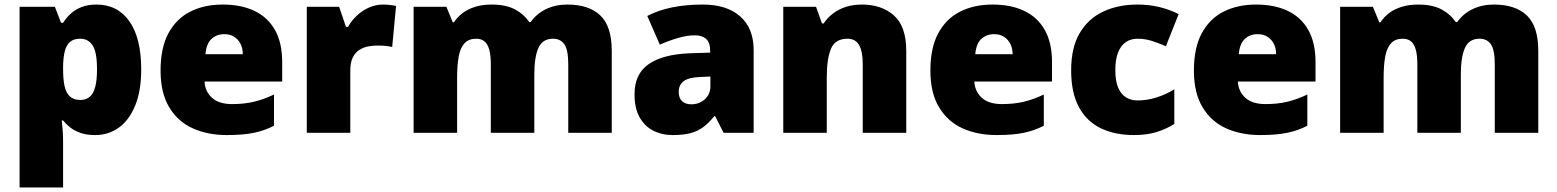

<svg xmlns="http://www.w3.org/2000/svg" viewBox="-20 -583 6838 843"><path d="M404 -563Q496 -563 548 -489.5Q600 -416 600 -278Q600 -184 573.5 -119.5Q547 -55 501.5 -22.5Q456 10 398 10Q359 10 332 0Q305 -10 287 -24.5Q269 -39 257 -54H251Q253 -35 255 -13Q257 9 257 38V240H66V-553H221L248 -483H257Q271 -505 290.5 -523Q310 -541 338 -552Q366 -563 404 -563ZM332 -413Q304 -413 288 -399.5Q272 -386 265 -360Q258 -334 257 -294V-279Q257 -235 263.5 -205Q270 -175 287 -159.5Q304 -144 333 -144Q357 -144 373.5 -157.5Q390 -171 398 -201Q406 -231 406 -280Q406 -353 387 -383Q368 -413 332 -413Z M958 -563Q1039 -563 1097.5 -535Q1156 -507 1187.5 -451Q1219 -395 1219 -310V-225H878Q880 -182 910.5 -154Q941 -126 999 -126Q1051 -126 1094 -136Q1137 -146 1183 -168V-31Q1143 -10 1095.5 0Q1048 10 976 10Q892 10 826.5 -19.5Q761 -49 723 -112Q685 -175 685 -273Q685 -373 719.5 -437Q754 -501 815.5 -532Q877 -563 958 -563ZM965 -433Q931 -433 908.5 -412Q886 -391 882 -345H1046Q1046 -370 1036.5 -389.5Q1027 -409 1009 -421Q991 -433 965 -433Z M1661 -563Q1677 -563 1694 -561Q1711 -559 1719 -557L1702 -377Q1692 -379 1677.5 -381Q1663 -383 1637 -383Q1619 -383 1598.5 -379.5Q1578 -376 1559.5 -365Q1541 -354 1529.5 -332Q1518 -310 1518 -272V0H1327V-553H1469L1499 -465H1508Q1523 -492 1547 -514.5Q1571 -537 1600.5 -550Q1630 -563 1661 -563Z M2471 -563Q2566 -563 2616 -515Q2666 -467 2666 -360V0H2475V-301Q2475 -364 2458 -388.5Q2441 -413 2408 -413Q2362 -413 2344 -372.5Q2326 -332 2326 -258V0H2135V-301Q2135 -341 2128 -365.5Q2121 -390 2107 -401.5Q2093 -413 2071 -413Q2038 -413 2019.5 -393Q2001 -373 1994 -335Q1987 -297 1987 -242V0H1796V-553H1940L1968 -485H1973Q1988 -508 2011 -525.5Q2034 -543 2066 -553Q2098 -563 2139 -563Q2200 -563 2239.5 -542.5Q2279 -522 2304 -486H2310Q2336 -523 2377.5 -543Q2419 -563 2471 -563Z M3066 -563Q3171 -563 3230 -511Q3289 -459 3289 -363V0H3157L3120 -73H3116Q3093 -44 3068.5 -25.5Q3044 -7 3012 1.5Q2980 10 2934 10Q2886 10 2848 -9.5Q2810 -29 2788 -68.5Q2766 -108 2766 -169Q2766 -258 2827.5 -301Q2889 -344 3006 -349L3098 -352V-360Q3098 -397 3080 -412.5Q3062 -428 3031 -428Q2998 -428 2958 -416.5Q2918 -405 2877 -387L2822 -513Q2870 -538 2930.5 -550.5Q2991 -563 3066 -563ZM3055 -245Q3003 -243 2981.5 -226.5Q2960 -210 2960 -180Q2960 -152 2975 -138.5Q2990 -125 3015 -125Q3050 -125 3074.5 -147Q3099 -169 3099 -204V-247Z M3765 -563Q3851 -563 3905 -515Q3959 -467 3959 -360V0H3768V-302Q3768 -357 3752 -385Q3736 -413 3701 -413Q3647 -413 3628.5 -369Q3610 -325 3610 -242V0H3419V-553H3563L3589 -480H3596Q3614 -506 3638.5 -524.5Q3663 -543 3694.5 -553Q3726 -563 3765 -563Z M4338 -563Q4419 -563 4477.5 -535Q4536 -507 4567.5 -451Q4599 -395 4599 -310V-225H4258Q4260 -182 4290.5 -154Q4321 -126 4379 -126Q4431 -126 4474 -136Q4517 -146 4563 -168V-31Q4523 -10 4475.5 0Q4428 10 4356 10Q4272 10 4206.5 -19.5Q4141 -49 4103 -112Q4065 -175 4065 -273Q4065 -373 4099.5 -437Q4134 -501 4195.5 -532Q4257 -563 4338 -563ZM4345 -433Q4311 -433 4288.5 -412Q4266 -391 4262 -345H4426Q4426 -370 4416.5 -389.5Q4407 -409 4389 -421Q4371 -433 4345 -433Z M4959 10Q4875 10 4813 -20Q4751 -50 4717 -113Q4683 -176 4683 -274Q4683 -375 4721 -438.5Q4759 -502 4824.5 -532.5Q4890 -563 4974 -563Q5025 -563 5070.5 -552Q5116 -541 5155 -521L5099 -380Q5065 -395 5035.5 -404Q5006 -413 4974 -413Q4945 -413 4923 -398Q4901 -383 4889 -352.5Q4877 -322 4877 -275Q4877 -227 4889.5 -198Q4902 -169 4924 -155.5Q4946 -142 4975 -142Q5016 -142 5057.5 -155Q5099 -168 5136 -191V-39Q5102 -17 5059 -3.5Q5016 10 4959 10Z M5495 -563Q5576 -563 5634.5 -535Q5693 -507 5724.5 -451Q5756 -395 5756 -310V-225H5415Q5417 -182 5447.5 -154Q5478 -126 5536 -126Q5588 -126 5631 -136Q5674 -146 5720 -168V-31Q5680 -10 5632.5 0Q5585 10 5513 10Q5429 10 5363.5 -19.5Q5298 -49 5260 -112Q5222 -175 5222 -273Q5222 -373 5256.5 -437Q5291 -501 5352.5 -532Q5414 -563 5495 -563ZM5502 -433Q5468 -433 5445.5 -412Q5423 -391 5419 -345H5583Q5583 -370 5573.5 -389.5Q5564 -409 5546 -421Q5528 -433 5502 -433Z M6539 -563Q6634 -563 6684 -515Q6734 -467 6734 -360V0H6543V-301Q6543 -364 6526 -388.5Q6509 -413 6476 -413Q6430 -413 6412 -372.5Q6394 -332 6394 -258V0H6203V-301Q6203 -341 6196 -365.5Q6189 -390 6175 -401.5Q6161 -413 6139 -413Q6106 -413 6087.5 -393Q6069 -373 6062 -335Q6055 -297 6055 -242V0H5864V-553H6008L6036 -485H6041Q6056 -508 6079 -525.5Q6102 -543 6134 -553Q6166 -563 6207 -563Q6268 -563 6307.5 -542.5Q6347 -522 6372 -486H6378Q6404 -523 6445.5 -543Q6487 -563 6539 -563Z"/></svg>

Font: Noto Sans Hebrew Black
Style: Regular
Weight: 900
Designer: Monotype Design Team
Foundry: Monotype Imaging Inc.
Version: Version 2.003